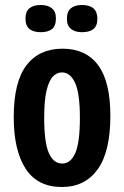

<svg xmlns="http://www.w3.org/2000/svg" viewBox="-20 -736 497 769"><path d="M228 13Q130 13 82.5 -60.5Q35 -134 35 -267Q35 -408 86 -474.5Q137 -541 230 -541Q324 -541 373 -475Q422 -409 422 -272Q422 -128 371 -57.5Q320 13 228 13ZM229 -81Q263 -81 281.5 -123Q300 -165 300 -263Q300 -363 280.5 -404.5Q261 -446 228 -446Q208 -446 192 -429.5Q176 -413 166.5 -373.5Q157 -334 157 -263Q157 -166 175.5 -123.5Q194 -81 229 -81ZM308 -607Q281 -607 264.5 -620Q248 -633 248 -661Q248 -690 264 -703Q280 -716 308 -716Q370 -716 370 -661Q370 -632 354 -619.5Q338 -607 308 -607ZM143 -607Q114 -607 98 -620Q82 -633 82 -662Q82 -690 98 -703Q114 -716 143 -716Q171 -716 187.5 -703Q204 -690 204 -662Q204 -632 188 -619.5Q172 -607 143 -607Z"/></svg>

Font: Bricolage Grotesque 10pt Condensed SemiBold
Style: Regular
Weight: 600
Width: 3
Designer: Mathieu Triay
Foundry: Atelier Triay
Version: Version 1.000; ttfautohint (v1.8.4.7-5d5b);gftools[0.9.32]